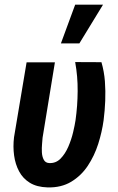

<svg xmlns="http://www.w3.org/2000/svg" viewBox="-20 -797 508 828"><path d="M94.7 -528.3H216.8L163.6 -203.1Q163.1 -193.8 161.4 -176.5Q159.7 -159.2 160.6 -140.4Q161.6 -121.6 168.7 -108.2Q175.8 -94.7 191.9 -93.8Q220.7 -92.3 241 -112.8Q261.2 -133.3 274.7 -164.6Q288.1 -195.8 295.4 -227.1Q302.7 -258.3 305.7 -278.3Q314.5 -340.8 314.9 -404.3Q315.4 -467.8 304.2 -529.3L417.5 -528.8Q429.2 -488.3 432.4 -446.3Q435.5 -404.3 433.8 -362.1Q432.1 -319.8 426.8 -278.3Q419.9 -228 403.6 -176.5Q387.2 -125 358.6 -82Q330.1 -39.1 287.1 -13.2Q244.1 12.7 185.1 11.2Q138.7 9.8 108.6 -8.8Q78.6 -27.3 62.3 -58.1Q45.9 -88.9 40.8 -126.7Q35.6 -164.6 40.5 -205.1ZM242.7 -609.9 304.2 -776.9H424.3L322.3 -609.9Z"/></svg>

Font: Roboto Condensed SemiBold
Style: Italic
Weight: 600
Italic angle: -12°
Designer: Christian Robertson
Foundry: Google
Version: Version 3.008; 2023